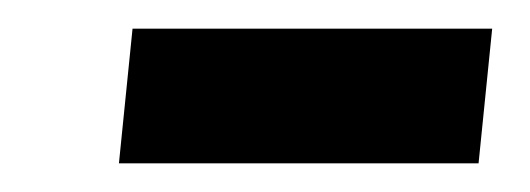

<svg xmlns="http://www.w3.org/2000/svg" viewBox="-20 -366 370 134"><path d="M63 -252 72.5 -346H323.5L314 -252Z"/></svg>

Font: Karla SemiBold
Style: Italic
Weight: 600
Italic angle: -8°
Designer: Jonathan Pinhorn
Version: Version 2.004;gftools[0.9.33]